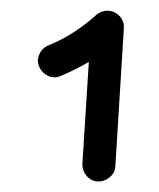

<svg xmlns="http://www.w3.org/2000/svg" viewBox="-20 -764 302 364"><path d="M165 -419.9Q152.3 -420.9 144 -430.9Q135.7 -440.9 136.2 -453.6L148.4 -646.5Q121.1 -630.9 94.2 -619.6Q82.5 -614.7 70.8 -620.4Q59.1 -626 54.2 -637.7Q49.3 -649.4 54.7 -661.4Q60.1 -673.3 72.3 -678.2Q97.7 -688.5 120.1 -703.1Q142.6 -717.8 162.6 -735.8Q172.4 -743.7 183.1 -743.7Q196.8 -743.7 206.3 -733.9Q215.8 -724.1 214.8 -710.4L198.7 -449.2Q198.2 -436.5 188 -428Q177.7 -419.4 165 -419.9Z"/></svg>

Font: Mikhak Bold
Style: Regular
Weight: 700
Designer: Amin Abedi
Version: Version 3.3